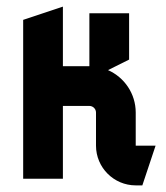

<svg xmlns="http://www.w3.org/2000/svg" viewBox="-20 -540 500 580"><path d="M370 -360V-500H250V-340H170V-520L50 -480V0H170V-220H250C261 -220 270 -211 270 -200V-100C270 -33.8 323.8 20 390 20H410L450 -100H390V-200C390 -257.2 355.6 -306.5 306.3 -328.2Z"/></svg>

Font: Abibas
Style: Medium
Weight: 500
Version: Version 0.3